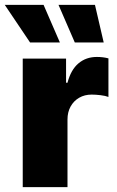

<svg xmlns="http://www.w3.org/2000/svg" viewBox="-44 -772 481 792"><path d="M49.8 -530.3H228.5V-430.7H234.4Q248.5 -484.4 279.8 -510.7Q311 -537.1 355.5 -537.1Q381.3 -537.1 403.3 -531.2V-372.1Q390.6 -377 370.6 -379.4Q350.6 -381.8 334 -381.8Q305.2 -381.8 282.7 -368.9Q260.3 -356 247.3 -332.8Q234.4 -309.6 234.4 -279.3V0H49.8ZM-24.4 -752H135.7L203.1 -596.7H80.1ZM197.3 -752H347.7L383.8 -596.7H264.6Z"/></svg>

Font: Pretendard GOV Black
Style: Regular
Weight: 900
Designer: Base glyphs from Inter by Rasmus Andersson; Hangeul glyphs from Noto Sans CJK(Source Han Sans) by Jang Soo-young and Kan
Foundry: Kil Hyung-jin
Version: Version 1.309